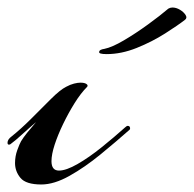

<svg xmlns="http://www.w3.org/2000/svg" viewBox="-40 -490 516 511"><path d="M70 1Q29 1 14.5 -16.5Q0 -34 0 -56Q0 -74 6 -90.5Q12 -107 16 -114Q22 -124 32.5 -137Q43 -150 56 -165Q36 -148 18.5 -132Q1 -116 -10 -108Q-13 -105 -16 -105Q-20 -105 -20 -110Q-20 -119 -9 -127Q16 -147 43.5 -174.5Q71 -202 95.5 -226.5Q120 -251 136 -259Q147 -265 157 -267.5Q167 -270 174 -270Q185 -270 190 -266.5Q195 -263 192 -259Q175 -242 158.5 -215.5Q142 -189 128 -160Q114 -131 105.5 -105Q97 -79 97 -61Q97 -36 117 -36Q136 -36 166.5 -53.5Q197 -71 230.5 -98Q264 -125 293 -151Q297 -155 300 -155Q305 -155 306 -150.5Q307 -146 304 -144Q269 -113 227.5 -79Q186 -45 145 -22Q104 1 70 1ZM244 -346Q222 -346 224 -352Q224 -358 238 -360Q258 -364 289.5 -382.5Q321 -401 354 -425Q387 -449 408 -467Q413 -470 419 -470Q429 -470 439 -464Q449 -458 454 -450Q459 -442 452 -437Q434 -423 399.5 -401Q365 -379 324 -362.5Q283 -346 244 -346Z"/></svg>

Font: Arizonia
Style: Regular
Weight: 400
Designer: Robert E. Leuschke
Foundry: Robert E. Leuschke
Version: Version 1.010; ttfautohint (v1.8.4.7-5d5b)